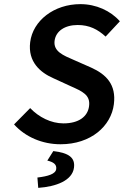

<svg xmlns="http://www.w3.org/2000/svg" viewBox="-20 -686 600 929"><path d="M48 -84C103 -23 185 12 273 12C420 12 518 -76 531 -182C543 -277 494 -326 421 -359L337 -396C286 -418 238 -437 244 -488C250 -536 294 -565 356 -565C412 -565 453 -544 491 -509L560 -583C515 -634 445 -666 369 -666C241 -666 139 -586 126 -482C114 -386 176 -335 237 -308L322 -269C378 -244 418 -227 411 -173C405 -122 361 -89 287 -89C227 -89 168 -119 126 -163ZM238 45 209 91C238 98 255 109 252 132C249 156 212 167 161 173L165 223C251 217 330 188 338 125C344 78 315 54 238 45Z"/></svg>

Font: Falling Sky
Style: Obl
Weight: 400
Designer: Paul D. Hunt
Foundry: Adobe Systems Incorporated
Version: Version 1.02